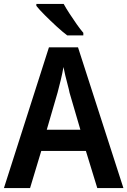

<svg xmlns="http://www.w3.org/2000/svg" viewBox="-20 -957 648 977"><path d="M475 0 417 -189H190L133 0H0L229 -716H377L608 0ZM334 -485Q331 -501 324.5 -525Q318 -549 312 -574Q306 -599 303 -616Q298 -586 289 -549Q280 -512 273 -486L218 -297H389ZM304 -937Q316 -915 334 -887.5Q352 -860 370.5 -833.5Q389 -807 404 -790V-777H322Q299 -794 268 -822.5Q237 -851 208.5 -879.5Q180 -908 165 -927V-937Z"/></svg>

Font: Noto Sans Lao UI SemCond SemBd
Style: Regular
Weight: 600
Width: 4
Designer: Monotype Design Team
Foundry: Monotype Imaging Inc.
Version: Version 2.000; ttfautohint (v1.8.4.7-5d5b)